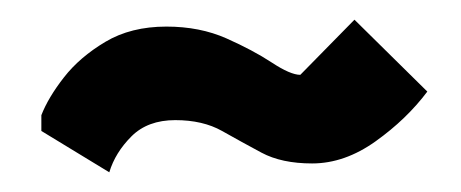

<svg xmlns="http://www.w3.org/2000/svg" viewBox="-20 -712 468 195"><path d="M91 -537 22 -579V-595Q29 -613 45 -633.5Q61 -654 87 -669.5Q113 -685 149 -685Q183 -685 210 -673Q237 -661 256 -648.5Q275 -636 285 -636L340 -692L414 -619Q393 -591 361.5 -568.5Q330 -546 297 -546Q266 -546 245.5 -557Q225 -568 205.5 -579Q186 -590 158 -590Q130 -590 113.5 -573.5Q97 -557 91 -537Z"/></svg>

Font: Kreon Light SemiBold
Style: Regular
Weight: 600
Version: Version 2.002